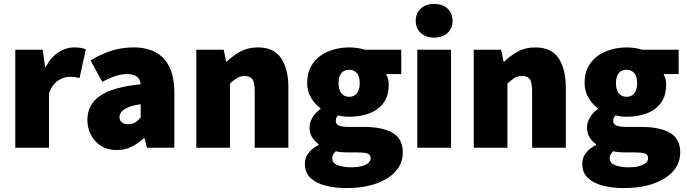

<svg xmlns="http://www.w3.org/2000/svg" viewBox="-20 -754 3508 980"><path d="M58 0V-500H198L210 -414H214Q242 -465 280.5 -488.5Q319 -512 356 -512Q379 -512 393.5 -509.5Q408 -507 418 -502L386 -356Q373 -359 362 -360.5Q351 -362 334 -362Q307 -362 277.5 -343.5Q248 -325 230 -278V0Z M576 12Q529 12 495.5 -9.5Q462 -31 444 -66Q426 -101 426 -142Q426 -220 490 -264.5Q554 -309 698 -324Q696 -342 688 -353.5Q680 -365 665 -370.5Q650 -376 628 -376Q601 -376 571 -366.5Q541 -357 502 -336L442 -446Q477 -467 513 -482Q549 -497 586 -504.5Q623 -512 662 -512Q727 -512 773.5 -487.5Q820 -463 845 -411.5Q870 -360 870 -278V0H730L718 -48H714Q684 -21 650.5 -4.5Q617 12 576 12ZM636 -120Q657 -120 671 -129.5Q685 -139 698 -154V-222Q657 -216 633.5 -206Q610 -196 600 -183Q590 -170 590 -156Q590 -139 602 -129.5Q614 -120 636 -120Z M982 0V-500H1122L1134 -440H1138Q1168 -469 1206.5 -490.5Q1245 -512 1296 -512Q1379 -512 1415.5 -456.5Q1452 -401 1452 -308V0H1280V-286Q1280 -334 1268 -350Q1256 -366 1230 -366Q1206 -366 1190 -356Q1174 -346 1154 -328V0Z M1746 206Q1689 206 1641 193.5Q1593 181 1564.5 154Q1536 127 1536 82Q1536 51 1554 27.5Q1572 4 1606 -14V-18Q1587 -32 1573.5 -52.5Q1560 -73 1560 -104Q1560 -130 1575.5 -155Q1591 -180 1616 -198V-202Q1589 -220 1568.5 -253.5Q1548 -287 1548 -330Q1548 -392 1578.5 -432.5Q1609 -473 1658 -492.5Q1707 -512 1762 -512Q1783 -512 1803.5 -509Q1824 -506 1842 -500H2028V-376H1952V-372Q1959 -360 1961.5 -348Q1964 -336 1964 -322Q1964 -264 1937 -228Q1910 -192 1864 -175Q1818 -158 1762 -158Q1750 -158 1736.5 -159.5Q1723 -161 1706 -165Q1699 -158 1696.5 -152.5Q1694 -147 1694 -136Q1694 -120 1710.5 -113Q1727 -106 1764 -106H1839Q1933 -106 1984.5 -75.5Q2036 -45 2036 24Q2036 78 2000.5 119Q1965 160 1900 183Q1835 206 1746 206ZM1762 -260Q1778 -260 1790 -267.5Q1802 -275 1809 -290.5Q1816 -306 1816 -330Q1816 -365 1801 -381.5Q1786 -398 1762 -398Q1738 -398 1723 -381.5Q1708 -365 1708 -330Q1708 -306 1715 -290.5Q1722 -275 1734 -267.5Q1746 -260 1762 -260ZM1774 100Q1802 100 1824 94.5Q1846 89 1859 78.5Q1872 68 1872 54Q1872 34 1854.5 29Q1837 24 1805 24H1766Q1736 24 1720.5 22.5Q1705 21 1694 18Q1685 27 1680.5 35Q1676 43 1676 54Q1676 78 1703.5 89Q1731 100 1774 100Z M2110 0V-500H2282V0ZM2196 -562Q2154 -562 2128 -585.5Q2102 -609 2102 -648Q2102 -687 2128 -710.5Q2154 -734 2196 -734Q2238 -734 2264 -710.5Q2290 -687 2290 -648Q2290 -609 2264 -585.5Q2238 -562 2196 -562Z M2398 0V-500H2538L2550 -440H2554Q2584 -469 2622.5 -490.5Q2661 -512 2712 -512Q2795 -512 2831.5 -456.5Q2868 -401 2868 -308V0H2696V-286Q2696 -334 2684 -350Q2672 -366 2646 -366Q2622 -366 2606 -356Q2590 -346 2570 -328V0Z M3162 206Q3105 206 3057 193.5Q3009 181 2980.5 154Q2952 127 2952 82Q2952 51 2970 27.5Q2988 4 3022 -14V-18Q3003 -32 2989.5 -52.5Q2976 -73 2976 -104Q2976 -130 2991.5 -155Q3007 -180 3032 -198V-202Q3005 -220 2984.5 -253.5Q2964 -287 2964 -330Q2964 -392 2994.5 -432.5Q3025 -473 3074 -492.5Q3123 -512 3178 -512Q3199 -512 3219.5 -509Q3240 -506 3258 -500H3444V-376H3368V-372Q3375 -360 3377.5 -348Q3380 -336 3380 -322Q3380 -264 3353 -228Q3326 -192 3280 -175Q3234 -158 3178 -158Q3166 -158 3152.5 -159.5Q3139 -161 3122 -165Q3115 -158 3112.5 -152.5Q3110 -147 3110 -136Q3110 -120 3126.5 -113Q3143 -106 3180 -106H3255Q3349 -106 3400.5 -75.5Q3452 -45 3452 24Q3452 78 3416.5 119Q3381 160 3316 183Q3251 206 3162 206ZM3178 -260Q3194 -260 3206 -267.5Q3218 -275 3225 -290.5Q3232 -306 3232 -330Q3232 -365 3217 -381.5Q3202 -398 3178 -398Q3154 -398 3139 -381.5Q3124 -365 3124 -330Q3124 -306 3131 -290.5Q3138 -275 3150 -267.5Q3162 -260 3178 -260ZM3190 100Q3218 100 3240 94.5Q3262 89 3275 78.5Q3288 68 3288 54Q3288 34 3270.5 29Q3253 24 3221 24H3182Q3152 24 3136.5 22.5Q3121 21 3110 18Q3101 27 3096.5 35Q3092 43 3092 54Q3092 78 3119.5 89Q3147 100 3190 100Z"/></svg>

Font: Mada Black
Style: Regular
Weight: 900
Designer: Khaled Hosny
Version: Version 1.5